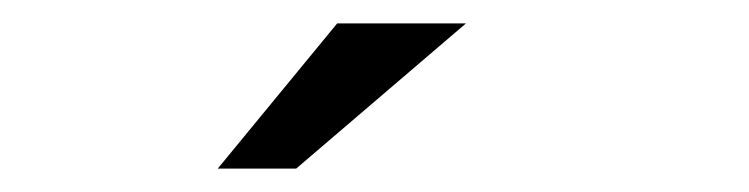

<svg xmlns="http://www.w3.org/2000/svg" viewBox="-20 -700 640 164"><path d="M166 -556H233L378 -680H268Z"/></svg>

Font: LT Wave Mono
Style: Italic
Weight: 400
Designer: Daniel Lyons
Version: Version 2.5 (Glyphs App)